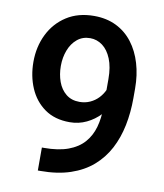

<svg xmlns="http://www.w3.org/2000/svg" viewBox="-82 -788 734 860"><g transform="rotate(10 285.0 -358.0)"><path d="M157.7 -99.6Q223.1 -99.6 267.6 -116Q312 -132.3 338.6 -162.4Q365.2 -192.4 377 -233.9Q388.7 -275.4 388.7 -324.7V-453.1Q388.7 -507.8 373.5 -544.9Q358.4 -582 333 -600.8Q307.6 -619.6 276.9 -619.6Q242.7 -619.6 218.3 -599.4Q193.8 -579.1 181.2 -546.1Q168.5 -513.2 168.5 -474.1Q168.5 -436 180.4 -403.1Q192.4 -370.1 217 -350.1Q241.7 -330.1 278.3 -330.1Q304.2 -330.1 326.2 -340.1Q348.1 -350.1 364 -366.9Q379.9 -383.8 389.4 -404.8Q398.9 -425.8 399.9 -448.2L446.3 -429.7Q446.3 -394 431.2 -358.9Q416 -323.7 389.2 -295.2Q362.3 -266.6 326.9 -249.8Q291.5 -232.9 250.5 -232.9Q182.6 -232.9 136.7 -265.6Q90.8 -298.3 67.6 -352.5Q44.4 -406.7 44.4 -471.2Q44.4 -540 72.3 -596.7Q100.1 -653.3 152.3 -687Q204.6 -720.7 277.3 -720.7Q334 -720.7 378.2 -699Q422.4 -677.2 452.4 -637.9Q482.4 -598.6 498 -546.1Q513.7 -493.7 513.7 -431.6V-388.2Q513.7 -322.8 501.7 -263.9Q489.7 -205.1 463.9 -156Q438 -106.9 396.5 -70.8Q355 -34.7 296.1 -14.9Q237.3 4.9 159.2 4.9H148.4V-99.6Z"/></g></svg>

Font: Heebo SemiBold
Style: Regular
Weight: 600
Designer: Oded Ezer
Foundry: Ezer Type House
Version: Version 3.100